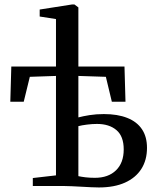

<svg xmlns="http://www.w3.org/2000/svg" viewBox="-20 -839 708 866"><path d="M426 6.5Q412 6.5 391.2 5.5Q370.5 4.5 347.8 3.2Q325 2 304.5 1Q284 0 270 0H128V-36L232.5 -48V-496.5L114.5 -492.5L87 -380H26.5L31 -539H232.5V-753L159 -764.5V-796L306 -819H315.5L333.5 -805.5V-539H541.5L546 -380H484.5L457.5 -492.5L333.5 -496.5V-309.5Q354.5 -315 384.2 -319.8Q414 -324.5 448.5 -324.5Q510.5 -324.5 554 -307.2Q597.5 -290 620.2 -256.2Q643 -222.5 643 -172Q643 -117 617.5 -77Q592 -37 543.5 -15.2Q495 6.5 426 6.5ZM408 -37Q468.5 -37 503.2 -70.8Q538 -104.5 538 -165Q538 -224.5 505.2 -252.2Q472.5 -280 417.5 -280Q396 -280 372.2 -277Q348.5 -274 333.5 -270V-44.5Q347 -41.5 366.2 -39.2Q385.5 -37 408 -37Z"/></svg>

Font: Merriweather 72pt
Style: Regular
Weight: 400
Version: Version 2.100